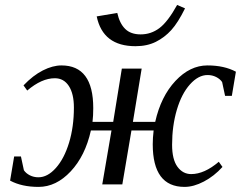

<svg xmlns="http://www.w3.org/2000/svg" viewBox="-20 -731 970 761"><path d="M73.2 -392.6Q110.8 -432.1 149.9 -451.9Q189 -471.7 223.6 -471.7Q349.6 -471.7 349.6 -302.7Q349.6 -272.5 346.7 -248H428.7L462.9 -459H541.5L506.8 -248H595.2Q617.7 -348.6 675.3 -410.2Q732.9 -471.7 802.2 -471.7Q868.7 -471.7 915 -446.8L898.9 -351.1H872.1L860.4 -405.8Q852.1 -418 836.7 -425.8Q821.3 -433.6 802.7 -433.6Q766.1 -433.6 732.9 -396.5Q699.7 -359.4 680.9 -295.7Q662.1 -231.9 662.1 -157.2Q662.1 -99.1 683.3 -70.1Q704.6 -41 737.8 -41Q790 -41 847.2 -89.8L861.8 -69.3Q828.6 -32.7 788.1 -11.5Q747.6 9.8 711.4 9.8Q585.4 9.8 585.4 -159.2Q585.4 -184.1 588.9 -213.9H501L464.8 0H385.3L421.9 -213.9H340.3Q317.9 -113.3 260.3 -51.8Q202.6 9.8 132.8 9.8Q66.4 9.8 20 -15.1L36.1 -110.8H63L74.7 -56.2Q83 -43.9 98.4 -36.1Q113.8 -28.3 132.3 -28.3Q168.5 -28.3 201.4 -65.2Q234.4 -102.1 253.7 -165.3Q272.9 -228.5 272.9 -304.7Q272.9 -359.4 252.9 -390.1Q232.9 -420.9 197.3 -420.9Q145 -420.9 87.9 -372.1ZM537.6 -594.7Q578.6 -594.7 611.8 -619.6Q645 -644.5 682.1 -711.4L713.4 -697.8Q685.5 -641.1 658.9 -611.8Q632.3 -582.5 597.7 -565.2Q563 -547.9 517.1 -547.9Q387.7 -547.9 363.3 -666L444.8 -679.7Q454.1 -638.2 476.1 -616.5Q498 -594.7 537.6 -594.7Z"/></svg>

Font: Tinos
Style: Italic
Weight: 400
Italic angle: -16.333°
Designer: Steve Matteson
Foundry: Monotype Imaging Inc.
Version: Version 1.32